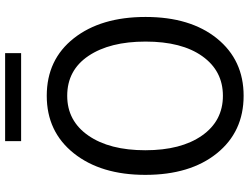

<svg xmlns="http://www.w3.org/2000/svg" viewBox="-132 -836 985 761"><g transform="rotate(-90 360.5 -455.5)"><path d="M181.6 -864.3V-927.7H530.3V-864.3ZM47.9 -372.1Q47.9 -547.9 133.3 -655.3Q218.8 -762.7 361.3 -762.7Q504.9 -762.7 589.4 -655.3Q673.8 -547.9 673.8 -371.1Q673.8 -193.4 588.4 -87.9Q502.9 17.6 361.3 17.6Q218.8 17.6 133.3 -88.4Q47.9 -194.3 47.9 -372.1ZM145.5 -372.1Q145.5 -230.5 203.6 -147.5Q261.7 -64.5 361.3 -64.5Q460 -64.5 518.1 -146Q576.2 -227.5 576.2 -371.1Q576.2 -512.7 519.5 -597.2Q462.9 -681.6 361.3 -681.6Q261.7 -681.6 203.6 -597.7Q145.5 -513.7 145.5 -372.1Z"/></g></svg>

Font: Gothic A1 Medium
Style: Regular
Weight: 500
Designer: HanYang I&C Co.,Ltd.
Foundry: HanYang I&C Co.,Ltd.
Version: Version 2.50